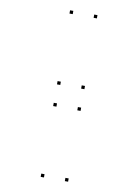

<svg xmlns="http://www.w3.org/2000/svg" viewBox="-107 -880 834 1159"><g transform="rotate(10 310.0 -300.5)"><path d="M394 -791V-811H374V-791ZM246 -791V-811H226V-791ZM246 -357V-377H226V-357ZM394 -357V-377H374V-357ZM394 -224V-244H374V-224ZM246 -224V-244H226V-224ZM246 210V190H226V210ZM394 210V190H374V210Z"/></g></svg>

Font: Monaspace Krypton Dots Var
Style: Regular
Weight: 400
Designer: Riley Cran and the Lettermatic Team
Version: Version 1.100 (Monaspace Krypton Dots)